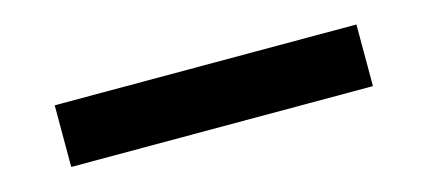

<svg xmlns="http://www.w3.org/2000/svg" viewBox="-27 -76 764 343"><g transform="rotate(-15 355.0 95.0)"><path d="M76 152V38H634V152Z"/></g></svg>

Font: DM Sans 18pt SemiBold
Style: Regular
Weight: 600
Designer: Colophon Foundry, Jonny Pinhorn
Foundry: Colophon Foundry
Version: Version 4.004;gftools[0.9.30]